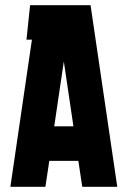

<svg xmlns="http://www.w3.org/2000/svg" viewBox="-20 -720 492 740"><path d="M20 0 103 -567H82L96 -700H329L432 0H297L282 -100H170L155 0ZM189 -233H263L226 -483Z"/></svg>

Font: Karantina
Style: Bold
Weight: 700
Designer: Rony Koch
Foundry: Rony Koch
Version: Version 1.000; ttfautohint (v1.8.3)